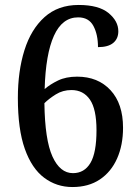

<svg xmlns="http://www.w3.org/2000/svg" viewBox="-20 -744 559 774"><path d="M272 10Q208 10 158 -27.5Q108 -65 80 -144Q52 -223 52 -349Q52 -457 78.5 -541.5Q105 -626 159.5 -675Q214 -724 297 -724Q378 -724 417.5 -691.5Q457 -659 457 -618Q457 -588 436.5 -571Q416 -554 375 -554Q375 -605 356.5 -639.5Q338 -674 295 -674Q231 -674 197.5 -600Q164 -526 160 -385Q182 -404 214 -419.5Q246 -435 291 -435Q375 -435 425.5 -380.5Q476 -326 476 -229Q476 -159 452 -105Q428 -51 382.5 -20.5Q337 10 272 10ZM274 -46Q320 -46 344.5 -87Q369 -128 369 -219Q369 -304 342.5 -342.5Q316 -381 268 -381Q233 -381 205 -363.5Q177 -346 159 -328Q161 -180 191.5 -113Q222 -46 274 -46Z"/></svg>

Font: Noto Serif Khmer SemiCondensed Medium
Style: Regular
Weight: 500
Width: 4
Designer: Danh Hong and the Monotype Design Team
Foundry: Monotype Imaging Inc.
Version: Version 2.004; ttfautohint (v1.8.4.7-5d5b)